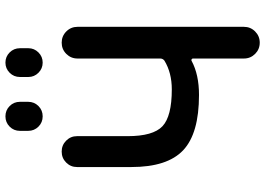

<svg xmlns="http://www.w3.org/2000/svg" viewBox="-155 -847 980 710"><g transform="rotate(-90 335.0 -492.0)"><path d="M473.6 -268.6Q473.6 -271.5 470.7 -273.4Q467.8 -275.4 464.8 -273.4Q414.1 -246.1 338.9 -246.1Q196.3 -246.1 134.3 -304.7Q72.3 -363.3 72.3 -496.1V-697.3Q72.3 -720.7 88.9 -737.3Q105.5 -753.9 129.4 -753.9Q153.3 -753.9 169.9 -737.3Q186.5 -720.7 186.5 -697.3V-509.8Q186.5 -416 223.1 -381.3Q259.8 -346.7 359.4 -346.7Q420.9 -346.7 465.8 -374Q473.6 -379.9 473.6 -389.6V-695.3Q473.6 -719.7 490.7 -736.8Q507.8 -753.9 532.2 -753.9Q556.6 -753.9 573.7 -736.8Q590.8 -719.7 590.8 -695.3V-80.1Q590.8 -55.7 573.7 -38.6Q556.6 -21.5 532.2 -21.5Q507.8 -21.5 490.7 -38.6Q473.6 -55.7 473.6 -80.1ZM206.1 -877.9V-908.2Q206.1 -930.7 221.7 -946.3Q237.3 -961.9 259.8 -961.9Q282.2 -961.9 297.9 -946.3Q313.5 -930.7 313.5 -908.2V-877.9Q313.5 -855.5 297.9 -839.8Q282.2 -824.2 259.8 -824.2Q237.3 -824.2 221.7 -839.8Q206.1 -855.5 206.1 -877.9ZM405.3 -877V-908.2Q405.3 -930.7 420.9 -946.3Q436.5 -961.9 458.5 -961.9Q480.5 -961.9 496.1 -946.3Q511.7 -930.7 511.7 -908.2V-877Q511.7 -855.5 496.1 -839.8Q480.5 -824.2 458.5 -824.2Q436.5 -824.2 420.9 -839.8Q405.3 -855.5 405.3 -877Z"/></g></svg>

Font: Gen Jyuu GothicX Medium
Style: Regular
Weight: 500
Designer: Ryoko NISHIZUKA (kana &amp; ideographs); Paul D. Hunt (Latin, Greek &amp; Cyrillic); Wenlong ZHANG (bopomofo); Sandoll C
Version: Version 1.058.20140828